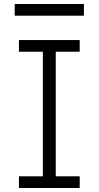

<svg xmlns="http://www.w3.org/2000/svg" viewBox="-20 -934 490 954"><path d="M74 0V-58H193V-677H74V-735H376V-677H257V-58H376V0ZM53 -856V-914H397V-856Z"/></svg>

Font: Iosevka Etoile Light
Style: Regular
Weight: 300
Designer: Belleve Invis
Foundry: Belleve Invis
Version: Version 25.0.1; ttfautohint (v1.8.4)